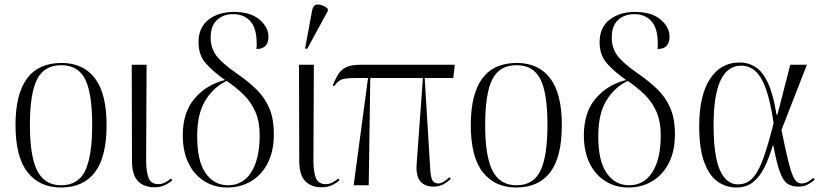

<svg xmlns="http://www.w3.org/2000/svg" viewBox="-20 -824 3661 854"><path d="M251 10Q156 10 102.5 -58Q49 -126 49 -268Q49 -544 254 -544Q350 -544 402 -476Q454 -408 454 -268Q454 -126 402.5 -58Q351 10 251 10ZM252 0Q328 0 359 -65Q390 -130 390 -268Q390 -410 358.5 -472Q327 -534 253 -534Q177 -534 145 -471.5Q113 -409 113 -268Q113 -128 146 -64Q179 0 252 0Z M668 9Q620 9 593.5 -18.5Q567 -46 567 -110L566 -536H632L630 -112Q630 -62 640.5 -33.5Q651 -5 685 -5Q701 -5 714.5 -12.5Q728 -20 741 -30L746 -22Q733 -10 713 -0.5Q693 9 668 9Z M991 10Q934 10 889 -18Q844 -46 818.5 -98Q793 -150 793 -222Q793 -325 846 -386.5Q899 -448 981 -468Q930 -504 896.5 -541Q863 -578 863 -636Q863 -702 907.5 -736.5Q952 -771 1021 -771Q1093 -771 1133.5 -737.5Q1174 -704 1174 -661Q1174 -606 1121 -606Q1126 -687 1098 -724Q1070 -761 1017 -761Q973 -761 945 -735Q917 -709 917 -656Q917 -611 942 -577Q967 -543 1032 -498Q1083 -463 1120 -427Q1157 -391 1177.5 -343.5Q1198 -296 1198 -227Q1198 -152 1171 -99Q1144 -46 1097 -18Q1050 10 991 10ZM992 0Q1060 1 1097.5 -58Q1135 -117 1135 -222Q1135 -283 1116 -326.5Q1097 -370 1064 -402.5Q1031 -435 988 -464Q929 -436 893 -376.5Q857 -317 857 -219Q857 -107 894.5 -54Q932 -1 992 0Z M1412 9Q1364 9 1337.5 -18.5Q1311 -46 1311 -110L1310 -536H1376L1374 -112Q1374 -62 1384.5 -33.5Q1395 -5 1429 -5Q1445 -5 1458.5 -12.5Q1472 -20 1485 -30L1490 -22Q1477 -10 1457 -0.5Q1437 9 1412 9ZM1346 -606 1337 -609 1368 -776Q1373 -805 1395 -804Q1417 -803 1438 -785V-775Z M1553 0 1617 -477H1565Q1534 -477 1516.5 -474.5Q1499 -472 1488 -464Q1477 -456 1466 -441L1460 -444Q1472 -474 1485 -494.5Q1498 -515 1521 -525.5Q1544 -536 1584 -536H2003L1996 -477H1869L1893 -81Q1895 -37 1903 -22.5Q1911 -8 1929 -8Q1950 -8 1979 -36L1985 -28Q1964 -9 1946 -1.5Q1928 6 1909 6Q1822 6 1834 -104L1861 -477H1627L1620 0Z M2276 10Q2181 10 2127.5 -58Q2074 -126 2074 -268Q2074 -544 2279 -544Q2375 -544 2427 -476Q2479 -408 2479 -268Q2479 -126 2427.5 -58Q2376 10 2276 10ZM2277 0Q2353 0 2384 -65Q2415 -130 2415 -268Q2415 -410 2383.5 -472Q2352 -534 2278 -534Q2202 -534 2170 -471.5Q2138 -409 2138 -268Q2138 -128 2171 -64Q2204 0 2277 0Z M2775 10Q2718 10 2673 -18Q2628 -46 2602.5 -98Q2577 -150 2577 -222Q2577 -325 2630 -386.5Q2683 -448 2765 -468Q2714 -504 2680.5 -541Q2647 -578 2647 -636Q2647 -702 2691.5 -736.5Q2736 -771 2805 -771Q2877 -771 2917.5 -737.5Q2958 -704 2958 -661Q2958 -606 2905 -606Q2910 -687 2882 -724Q2854 -761 2801 -761Q2757 -761 2729 -735Q2701 -709 2701 -656Q2701 -611 2726 -577Q2751 -543 2816 -498Q2867 -463 2904 -427Q2941 -391 2961.5 -343.5Q2982 -296 2982 -227Q2982 -152 2955 -99Q2928 -46 2881 -18Q2834 10 2775 10ZM2776 0Q2844 1 2881.5 -58Q2919 -117 2919 -222Q2919 -283 2900 -326.5Q2881 -370 2848 -402.5Q2815 -435 2772 -464Q2713 -436 2677 -376.5Q2641 -317 2641 -219Q2641 -107 2678.5 -54Q2716 -1 2776 0Z M3255 10Q3210 10 3172.5 -16Q3135 -42 3112.5 -102Q3090 -162 3090 -262Q3090 -400 3138 -473Q3186 -546 3269 -546Q3311 -546 3343 -524Q3375 -502 3397.5 -451.5Q3420 -401 3434 -314H3438L3495 -536H3569L3456 -246Q3472 -166 3483.5 -118.5Q3495 -71 3504.5 -47Q3514 -23 3524 -15.5Q3534 -8 3547 -8Q3561 -8 3575 -16.5Q3589 -25 3598 -33L3604 -25Q3592 -14 3574 -4Q3556 6 3531 6Q3500 6 3481 -8Q3462 -22 3448 -61.5Q3434 -101 3420 -176H3417Q3402 -125 3382 -83Q3362 -41 3331.5 -15.5Q3301 10 3255 10ZM3262 -4Q3304 -4 3331 -36Q3358 -68 3378.5 -128.5Q3399 -189 3421 -276Q3407 -372 3387 -428Q3367 -484 3339.5 -508Q3312 -532 3277 -532Q3154 -532 3154 -268Q3154 -129 3182.5 -66.5Q3211 -4 3262 -4Z"/></svg>

Font: Noto Serif Display SemiCondensed Light
Style: Regular
Weight: 300
Width: 4
Designer: Monotype Design Team
Foundry: Monotype Imaging Inc.
Version: Version 2.009